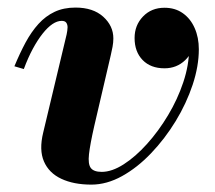

<svg xmlns="http://www.w3.org/2000/svg" viewBox="-20 -490 582 520"><path d="M227.5 10Q179.5 10 146 -5.8Q112.5 -21.5 99 -52.8Q85.5 -84 97 -131L160.5 -397Q161.5 -401.5 162.2 -406.8Q163 -412 163 -416Q163 -423.5 159.5 -428.5Q156 -433.5 147 -433.5Q135 -433.5 122 -424.8Q109 -416 95.5 -399Q82 -382 69 -358Q56 -334 44.5 -303L19 -310.5Q33.5 -345.5 49.2 -374.8Q65 -404 84.2 -425.2Q103.5 -446.5 128 -458Q152.5 -469.5 184.5 -469.5Q232 -469.5 259.5 -444.8Q287 -420 287 -386Q287 -375 284.8 -363.2Q282.5 -351.5 280 -340.5L235 -147.5Q224 -99 221 -72.2Q218 -45.5 226 -35Q234 -24.5 255.5 -24.5Q283 -24.5 315 -45Q347 -65.5 378.2 -100.2Q409.5 -135 435.2 -178Q461 -221 476.5 -267.5Q492 -314 492 -356.5Q492 -383.5 482.5 -402.2Q473 -421 457.8 -431.5Q442.5 -442 425.5 -442V-468Q448 -468 466 -456.5Q484 -445 494.2 -425.8Q504.5 -406.5 504.5 -382.5Q504.5 -349 481.5 -327Q458.5 -305 425.5 -305Q388 -305 366.2 -327.5Q344.5 -350 344.5 -387Q344.5 -421.5 367.2 -445.2Q390 -469 425.5 -469Q454.5 -469 475.2 -454.2Q496 -439.5 507.2 -414Q518.5 -388.5 518.5 -356.5Q518.5 -311 501.8 -260.5Q485 -210 455.8 -162Q426.5 -114 389.2 -75Q352 -36 310.5 -13Q269 10 227.5 10Z"/></svg>

Font: Bodoni Moda 9pt
Style: Bold Italic
Weight: 700
Italic angle: -13°
Designer: Owen Earl
Foundry: indestructible type
Version: Version 2.004